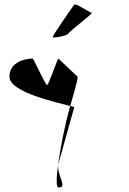

<svg xmlns="http://www.w3.org/2000/svg" viewBox="-20 -798 575 853"><path d="M22 -457C22 -387 238 -342 292 -327C310 -390 325 -440 325 -457L239 -538C239 -546 196 -420 189 -420C182 -420 125 -546 125 -538C125 -538 22 -538 22 -457ZM214 -633C213 -628 279 -638 285 -650C291 -662 400 -742 387 -742C375 -742 315 -788 309 -776C301 -766 214 -641 214 -633ZM238 -65C230 -6 229 35 240 35C281 35 236 -12 238 -65ZM238 -65 310 -322C310 -323 303 -325 292 -327C268 -244 248 -140 238 -65ZM238 -65Z"/></svg>

Font: Ampere
Style: SuCnd
Weight: 400
Version: Version 1